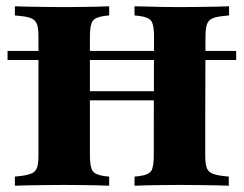

<svg xmlns="http://www.w3.org/2000/svg" viewBox="-20 -591 775 611"><path d="M4 -400V-429H731.5V-400ZM102.4 -369.4V-472.6Q102.4 -498.4 98.4 -511.7Q94.4 -525 83.1 -531Q71.8 -537.1 50 -539.5L27.4 -541.9V-571Q44.4 -570.2 69 -569.8Q93.5 -569.4 120.6 -569Q147.6 -568.5 172.6 -568.5H183.9H196Q219.4 -568.5 243.5 -569Q267.7 -569.4 289.9 -569.8Q312.1 -570.2 327.4 -571V-541.9L312.1 -540.3Q283.1 -536.3 274.6 -523.8Q266.1 -511.3 266.1 -472.6V-369.4ZM469.4 -201.6 470.2 -472.6Q470.2 -511.3 461.7 -523.8Q453.2 -536.3 423.4 -540.3L408.1 -541.9V-571Q424.2 -571 446.4 -570.2Q468.5 -569.4 493.1 -569Q517.7 -568.5 540.3 -568.5H552.4H563.7Q589.5 -568.5 616.1 -569Q642.7 -569.4 667.3 -569.8Q691.9 -570.2 708.9 -571V-541.9L686.3 -539.5Q664.5 -537.1 653.2 -531Q641.9 -525 637.9 -511.7Q633.9 -498.4 633.9 -472.6L633.1 -201.6ZM172.6 -2.4Q147.6 -2.4 120.6 -2Q93.5 -1.6 69 -1.2Q44.4 -0.8 27.4 0V-29L50 -31.5Q71.8 -34.7 83.1 -40.3Q94.4 -46 98.4 -59.3Q102.4 -72.6 102.4 -98.4V-369.4H266.1V-98.4Q266.1 -59.7 274.6 -47.2Q283.1 -34.7 312.1 -30.6L327.4 -29V0Q312.1 -0.8 289.9 -1.2Q267.7 -1.6 243.5 -2Q219.4 -2.4 195.2 -2.4H183.9ZM197.6 -271.8V-300.8H537.9V-271.8ZM539.5 -2.4Q516.9 -2.4 492.3 -2Q467.7 -1.6 446 -1.2Q424.2 -0.8 408.1 0V-29L423.4 -30.6Q453.2 -34.7 461.3 -47.2Q469.4 -59.7 469.4 -98.4V-201.6H633.1V-98.4Q633.1 -72.6 637.1 -59.3Q641.1 -46 652.4 -40.3Q663.7 -34.7 685.5 -31.5L708.1 -29V0Q691.1 -0.8 666.9 -1.2Q642.7 -1.6 615.7 -2Q588.7 -2.4 563.7 -2.4H551.6Z"/></svg>

Font: Playfair 5pt SemiExpanded Light Black
Style: Regular
Weight: 900
Version: Version 2.203